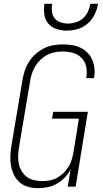

<svg xmlns="http://www.w3.org/2000/svg" viewBox="-20 -975 540 1003"><path d="M180 8Q154 8 129 1.5Q104 -5 85 -20.5Q66 -36 54.5 -58.5Q43 -81 38 -106Q33 -131 34 -157.5Q35 -184 39 -210L97 -555Q101 -580 109 -604.5Q117 -629 131 -651.5Q145 -674 165 -692Q185 -710 208.5 -722Q232 -734 257.5 -738.5Q283 -743 307 -743Q332 -743 355.5 -739.5Q379 -736 399 -726.5Q419 -717 435.5 -701Q452 -685 461 -664.5Q470 -644 473 -620.5Q476 -597 472 -573L471 -567H431V-572Q436 -600 430 -627Q424 -654 406 -672.5Q388 -691 362 -698.5Q336 -706 307 -706Q287 -706 266 -702Q245 -698 226 -688Q207 -678 191 -662.5Q175 -647 164 -628.5Q153 -610 146.5 -590Q140 -570 137 -549L79 -204Q76 -183 75 -161Q74 -139 78.5 -118.5Q83 -98 93.5 -80.5Q104 -63 120 -51Q136 -39 157 -34Q178 -29 200 -29Q220 -29 239.5 -32.5Q259 -36 277.5 -46Q296 -56 311.5 -71Q327 -86 338 -103.5Q349 -121 354.5 -140.5Q360 -160 364 -180L392 -355H252L258 -391H439L375 0H334L349 -91Q337 -68 319 -48.5Q301 -29 278 -16Q255 -3 230 2.5Q205 8 180 8ZM329 -815Q301 -815 275 -823.5Q249 -832 232 -852Q215 -872 211.5 -899.5Q208 -927 212 -955H252Q249 -935 251.5 -914.5Q254 -894 265.5 -879.5Q277 -865 296 -858.5Q315 -852 335 -852Q355 -852 376 -858.5Q397 -865 413.5 -879.5Q430 -894 439.5 -914.5Q449 -935 452 -955H492Q488 -927 474.5 -899.5Q461 -872 438 -852Q415 -832 386 -823.5Q357 -815 329 -815Z"/></svg>

Font: Iosevka Curly Extralight
Style: Italic
Weight: 200
Italic angle: -9°
Monospace: yes
Designer: Belleve Invis
Foundry: Belleve Invis
Version: Version 22.1.2; ttfautohint (v1.8.4)